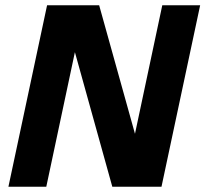

<svg xmlns="http://www.w3.org/2000/svg" viewBox="-20 -710 781 730"><path d="M12 0 159 -690H357L505 -159L484 -158L597 -690H741L594 0H407L253 -554L274 -555L156 0Z"/></svg>

Font: Radio Canada
Style: Italic
Weight: 400
Italic angle: -12°
Designer: Charles Daoud, Etienne Aubert Bonn, Alexandre Saumier Demers, Jacques Le Bailly
Foundry: Radio-Canada
Version: Version 2.104;gftools[0.9.28.dev5+ged2979d]